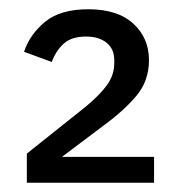

<svg xmlns="http://www.w3.org/2000/svg" viewBox="-20 -724 386 415"><path d="M313 -329H38V-392L166 -494Q196 -519 211.5 -540.5Q227 -562 227 -588V-594Q227 -618 210.5 -631.5Q194 -645 166 -645Q134 -645 117 -629Q100 -613 92 -590L32 -612Q44 -649 77 -676.5Q110 -704 171 -704Q234 -704 268 -673Q302 -642 302 -594Q302 -549 274.5 -516.5Q247 -484 203 -452L114 -385H313Z"/></svg>

Font: IBM Plex Sans Thai Text
Style: Regular
Weight: 450
Designer: Mike Abbink, Paul van der Laan, Pieter van Rosmalen, Ben Mitchell, Mark Frömberg
Foundry: Bold Monday
Version: Version 1.1